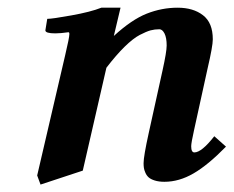

<svg xmlns="http://www.w3.org/2000/svg" viewBox="-20 -465 613 504"><path d="M370.6 -116.7 406.7 -280.3Q417.5 -329.1 417.5 -345.7Q417.5 -365.7 411.9 -377Q406.2 -388.2 398.4 -388.2Q386.2 -388.2 375.2 -385.3Q364.3 -382.3 346.9 -373.3Q329.6 -364.3 307.1 -342.3Q284.7 -320.3 259.3 -287.1L197.3 -17.1L86.4 19.5L77.6 -4.4L150.9 -319.3Q162.1 -366.7 162.1 -375.5Q162.1 -380.4 159.7 -380.4Q139.2 -377.4 125 -377.4Q99.1 -377.4 99.1 -385.3Q99.1 -387.7 104 -415.5Q117.2 -415.5 167.5 -424.6Q217.8 -433.6 246.1 -444.8H296.4L278.8 -370.6Q325.7 -413.6 365.2 -429.2Q404.8 -444.8 446.3 -444.8Q487.3 -444.8 512.9 -425Q538.6 -405.3 538.6 -361.8Q538.6 -343.8 524.9 -285.2L489.3 -123Q481.9 -89.8 481.9 -81.1Q481.9 -64.9 490.2 -64.9Q509.3 -64.9 542.5 -107.4L573.2 -80.1Q525.9 -31.7 488 -9.8Q450.2 12.2 411.6 12.2Q397 12.2 386.2 8.8Q375.5 5.4 370.1 0.5Q364.7 -4.4 361.6 -11.7Q358.4 -19 357.7 -24.4Q356.9 -29.8 356.9 -36.6Q356.9 -54.7 370.6 -116.7Z"/></svg>

Font: LL
Style: Bold Italic
Weight: 700
Italic angle: -11.5°
Designer: Philipp H. Poll
Foundry: Philipp H. Poll
Version: Version 2.7.x